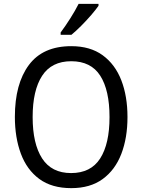

<svg xmlns="http://www.w3.org/2000/svg" viewBox="-20 -964 736 994"><path d="M640 -358Q640 -250 608 -167Q576 -84 511.5 -37Q447 10 349 10Q248 10 183.5 -37.5Q119 -85 88 -168.5Q57 -252 57 -359Q57 -530 129.5 -627.5Q202 -725 349 -725Q447 -725 511.5 -678Q576 -631 608 -548.5Q640 -466 640 -358ZM149 -358Q149 -220 198 -144Q247 -68 348 -68Q450 -68 498.5 -143.5Q547 -219 547 -358Q547 -497 499 -572Q451 -647 349 -647Q247 -647 198 -571.5Q149 -496 149 -358ZM490 -934Q477 -915 452.5 -886.5Q428 -858 400 -830Q372 -802 350 -784H294V-796Q318 -828 344 -869Q370 -910 387 -944H490Z"/></svg>

Font: Noto Sans SemiCondensed
Style: Regular
Weight: 400
Width: 4
Designer: Monotype Design Team
Foundry: Monotype Imaging Inc.
Version: Version 2.013; ttfautohint (v1.8.4.7-5d5b)